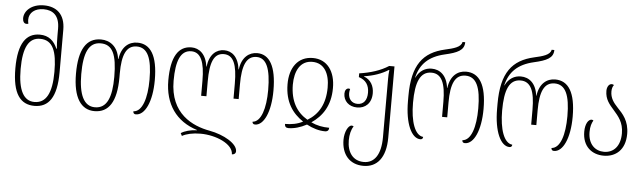

<svg xmlns="http://www.w3.org/2000/svg" viewBox="-57 -1001 4970 1483"><g transform="rotate(5 2428.0 -260.0)"><path d="M224 10C333 10 395 -70 395 -266V-595C395 -717 326 -770 230 -770C134 -770 78 -714 78 -657C78 -633 89 -616 106 -616C111 -616 117 -616 122 -618C120 -628 118 -638 118 -649C118 -704 163 -740 230 -740C302 -740 354 -702 354 -600V-544C354 -513 355 -477 358 -445H354C330 -503 288 -542 218 -542C114 -542 52 -463 52 -267C52 -70 114 10 224 10ZM221 -20C139 -20 93 -97 93 -265C93 -435 137 -510 223 -510C323 -510 355 -423 355 -265C355 -100 311 -20 221 -20Z M689 10C799 10 859 -76 859 -267V-298C859 -441 891 -516 972 -516C1057 -516 1092 -433 1092 -269C1092 -126 1058 -18 989 -15C989 -2 995 7 1010 7C1080 7 1133 -101 1133 -269C1133 -460 1076 -546 974 -546C908 -546 852 -503 839 -408H836C824 -503 761 -546 692 -546C578 -546 522 -453 522 -267C522 -78 586 10 689 10ZM690 -20C604 -20 563 -107 563 -267C563 -432 600 -516 692 -516C784 -516 819 -441 819 -267C819 -110 784 -20 690 -20Z M1903 -546C1842 -546 1784 -505 1772 -408H1770C1758 -506 1706 -546 1647 -546C1587 -546 1534 -505 1522 -408H1520C1508 -506 1452 -546 1394 -546C1292 -546 1237 -460 1237 -277C1237 -93 1327 35 1491 86V88C1441 90 1397 102 1368 121L1379 142C1410 124 1461 112 1521 112C1642 112 1776 170 1776 250C1794 250 1806 240 1806 223C1806 165 1702 104 1588 83C1456 59 1278 -21 1278 -277C1278 -432 1312 -516 1395 -516C1469 -516 1500 -441 1500 -296V-180H1541V-296C1541 -443 1570 -516 1647 -516C1722 -516 1751 -444 1751 -296V-180H1791V-296C1791 -440 1822 -516 1901 -516C1977 -516 2012 -435 2012 -269C2012 -127 1979 -20 1913 -15C1913 -4 1919 5 1934 5C2001 5 2053 -102 2053 -269C2053 -458 1998 -546 1903 -546Z M2193 10C2236 10 2286 -4 2334 -30C2382 -4 2432 10 2476 10C2500 10 2506 -3 2507 -20C2456 -20 2410 -29 2366 -50C2449 -106 2509 -191 2509 -327C2510 -456 2447 -546 2335 -546C2219 -546 2156 -455 2157 -327C2158 -188 2219 -105 2302 -50C2260 -28 2215 -20 2164 -20C2165 0 2173 10 2193 10ZM2334 -67C2249 -117 2199 -199 2198 -327C2198 -434 2240 -516 2333 -516C2427 -516 2469 -435 2468 -327C2467 -200 2419 -118 2334 -67Z M2796 250C2900 250 2968 173 2968 16V-536H2927C2865 -496 2789 -472 2701 -459V-430C2756 -413 2782 -374 2782 -316C2782 -257 2755 -223 2708 -223C2665 -223 2637 -253 2637 -300C2637 -311 2639 -321 2642 -333C2638 -334 2633 -335 2630 -335C2612 -335 2601 -317 2601 -294C2601 -238 2642 -195 2708 -195C2770 -195 2819 -236 2819 -315C2819 -369 2795 -418 2740 -438V-440C2811 -450 2875 -472 2927 -505H2931C2928 -482 2927 -460 2927 -438V17C2927 151 2878 220 2796 220C2710 220 2666 154 2666 63C2666 19 2676 -21 2694 -47C2689 -50 2685 -52 2679 -52C2652 -52 2625 2 2625 62C2625 175 2687 250 2796 250Z M3216 7C3229 7 3236 -1 3236 -13C3171 -19 3135 -124 3135 -269C3135 -430 3170 -513 3257 -513C3337 -513 3368 -439 3368 -296V-180H3408V-296C3408 -438 3439 -513 3521 -513C3606 -513 3641 -432 3641 -269C3641 -125 3608 -19 3540 -14C3540 -2 3546 7 3561 7C3630 7 3682 -101 3682 -269C3682 -456 3626 -544 3523 -544C3459 -544 3402 -503 3389 -406H3387C3375 -503 3320 -544 3256 -544C3208 -544 3163 -520 3136 -464H3134C3159 -571 3225 -634 3346 -662C3443 -684 3496 -707 3496 -770H3475C3469 -729 3409 -714 3346 -700C3178 -662 3095 -560 3095 -318V-279C3095 -102 3148 7 3216 7Z M3907 7C3920 7 3927 -1 3927 -13C3862 -19 3826 -124 3826 -269C3826 -430 3861 -513 3948 -513C4028 -513 4059 -439 4059 -296V-180H4099V-296C4099 -438 4130 -513 4212 -513C4297 -513 4332 -432 4332 -269C4332 -125 4299 -19 4231 -14C4231 -2 4237 7 4252 7C4321 7 4373 -101 4373 -269C4373 -456 4317 -544 4214 -544C4150 -544 4093 -503 4080 -406H4078C4066 -503 4011 -544 3947 -544C3899 -544 3854 -520 3827 -464H3825C3850 -571 3916 -634 4037 -662C4134 -684 4187 -707 4187 -770H4166C4160 -729 4100 -714 4037 -700C3869 -662 3786 -560 3786 -318V-279C3786 -102 3839 7 3907 7Z M4637 10C4730 10 4804 -49 4804 -173C4804 -275 4754 -326 4713 -369C4679 -405 4654 -439 4654 -490C4654 -511 4660 -530 4669 -540C4665 -544 4660 -546 4652 -546C4630 -546 4615 -521 4615 -491C4615 -425 4649 -388 4684 -348C4722 -304 4763 -260 4763 -174C4763 -74 4711 -20 4637 -20C4569 -20 4513 -68 4513 -163C4513 -207 4523 -233 4535 -254C4530 -257 4526 -259 4521 -259C4496 -259 4472 -223 4472 -162C4472 -48 4545 10 4637 10Z"/></g></svg>

Font: Noto Serif Georgian Condensed ExtraLight
Style: Regular
Weight: 200
Width: 3
Designer: Monotype Design Team, Akaki Razmadze
Foundry: Google LLC
Version: Version 2.003